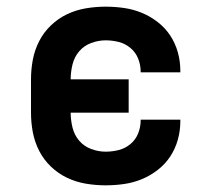

<svg xmlns="http://www.w3.org/2000/svg" viewBox="-20 -548 640 576"><path d="M297 8Q267 8 237.5 3Q208 -2 181.5 -14.5Q155 -27 133 -48Q111 -69 97.5 -95.5Q84 -122 78.5 -151Q73 -180 73 -210V-310Q73 -340 78.5 -369Q84 -398 97.5 -424.5Q111 -451 133 -472Q155 -493 181.5 -505.5Q208 -518 237.5 -523Q267 -528 297 -528Q325 -528 352.5 -524Q380 -520 405.5 -509.5Q431 -499 453.5 -481.5Q476 -464 491 -441Q506 -418 513.5 -391Q521 -364 521 -336V-331H402V-333Q402 -353 394.5 -372Q387 -391 371.5 -404Q356 -417 336.5 -422Q317 -427 297 -427Q275 -427 253.5 -419Q232 -411 217.5 -394Q203 -377 197.5 -354.5Q192 -332 192 -310H366V-210H192Q192 -188 197.5 -165.5Q203 -143 217.5 -126Q232 -109 253.5 -101Q275 -93 297 -93Q317 -93 336.5 -98Q356 -103 371.5 -116Q387 -129 394.5 -148Q402 -167 402 -187V-189H521V-184Q521 -156 513.5 -129Q506 -102 491 -79Q476 -56 453.5 -38.5Q431 -21 405.5 -10.5Q380 0 352.5 4Q325 8 297 8Z"/></svg>

Font: Iosevka Extended
Style: Bold
Weight: 700
Width: 7
Monospace: yes
Designer: Belleve Invis
Foundry: Belleve Invis
Version: Version 32.5.0; ttfautohint (v1.8.4)